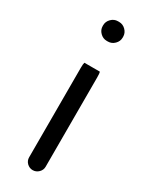

<svg xmlns="http://www.w3.org/2000/svg" viewBox="-185 -738 613 779"><g transform="rotate(30 121.5 -349.0)"><path d="M85.4 -483.4Q83 -477.1 83 -458V-39.1Q83 -23.4 94.2 -12.2Q106 -1 121.1 -1Q137.2 -1 148.7 -12.5Q160.2 -23.9 160.2 -39.1V-458Q160.2 -477.1 157.7 -483.4ZM119.1 -605.5H125Q142.6 -605.5 155.8 -618.7Q168.9 -631.8 168.9 -649.4V-653.3Q168.9 -670.9 155.8 -684.1Q142.6 -697.3 125 -697.3H119.1Q101.6 -697.3 88.4 -684.1Q75.2 -670.9 75.2 -653.3V-649.4Q75.2 -631.8 88.4 -618.7Q101.6 -605.5 119.1 -605.5Z"/></g></svg>

Font: YuPearl-Light
Style: Light
Weight: 300
Designer: Max Yao
Foundry: Max-Everyday
Version: Version 1.011; ttfautohint (v1.8.3)